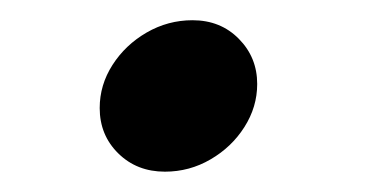

<svg xmlns="http://www.w3.org/2000/svg" viewBox="-20 -155 358 187"><path d="M167.5 -135.3Q194.8 -135.3 212.6 -117.2Q230.5 -99.1 230.5 -73.2Q230.5 -50.8 218 -31.2Q205.6 -11.7 185.1 0.2Q164.6 12.2 140.6 12.2Q113.3 12.2 95.2 -5.6Q77.1 -23.4 77.1 -49.8Q77.1 -72.3 89.6 -91.8Q102.1 -111.3 122.8 -123.3Q143.6 -135.3 167.5 -135.3Z"/></svg>

Font: Lesson One Medium
Style: Italic
Weight: 500
Italic angle: -14°
Designer: But Ko, Victor Gaultney, Annie Olsen, Julie Remington, Don Collingsworth, Eric Hays, Becca Hirsbrunner
Version: Version 1.100